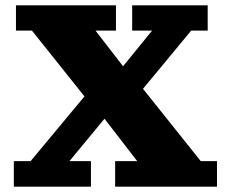

<svg xmlns="http://www.w3.org/2000/svg" viewBox="-20 -702 863 722"><path d="M32 0V-96H95L343 -394H497L735 -96H796V0H413V-96H496L344 -293H404L241 -96H322V0ZM318 -314 100 -587H40V-682H416V-587H339L472 -415H412L552 -587H477V-682H761V-587H699L473 -314Z"/></svg>

Font: Montagu Slab 24pt
Style: Bold
Weight: 700
Designer: Florian Karsten
Foundry: Florian Karsten
Version: Version 1.000